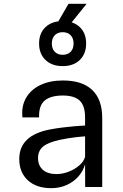

<svg xmlns="http://www.w3.org/2000/svg" viewBox="-20 -976 640 1002"><path d="M247 6Q170 6 125.2 -35.2Q80.5 -76.5 80.5 -146.5Q80.5 -207.5 120.2 -246.2Q160 -285 241.5 -300.5Q273 -306.5 305.5 -310.5Q338 -314.5 368.5 -317.2Q399 -320 424 -321V-363Q424 -424.5 395.8 -451Q367.5 -477.5 308 -477.5Q245.5 -477.5 213.8 -451.8Q182 -426 184 -363.5H97Q91 -421.5 115.8 -464.8Q140.5 -508 190.2 -532Q240 -556 308.5 -556Q409.5 -556 461.5 -506.2Q513.5 -456.5 513.5 -360V0H424.5L424 -118.5Q413.5 -82 388 -53.8Q362.5 -25.5 326.2 -9.8Q290 6 247 6ZM273.5 -67.5Q307 -67.5 339.2 -80.2Q371.5 -93 395 -113.8Q418.5 -134.5 424 -158.5V-264.5Q406 -263.5 382.2 -260.8Q358.5 -258 335 -254.2Q311.5 -250.5 293.5 -246.5Q229.5 -232.5 204 -210.5Q178.5 -188.5 178.5 -151.5Q178.5 -112.5 203.2 -90.2Q228 -68 273.5 -67.5ZM279 -855 337.5 -956H432L350.5 -855ZM307 -631Q251 -631 217.5 -663Q184 -695 184 -749Q184 -803 217.5 -834.5Q251 -866 307 -866Q363.5 -866 396.5 -834.5Q429.5 -803 429.5 -749Q429.5 -695 396.5 -663Q363.5 -631 307 -631ZM307 -690Q333.5 -690 348.8 -705.8Q364 -721.5 364 -749Q364 -776 348.8 -792Q333.5 -808 307 -808Q281 -808 265.8 -792Q250.5 -776 250.5 -749Q250.5 -721.5 265.8 -705.8Q281 -690 307 -690Z"/></svg>

Font: Spline Sans Mono
Style: Regular
Weight: 400
Monospace: yes
Designer: Eben Sorkin, Mirko Velimirovic
Foundry: Sorkin Type
Version: Version 1.004